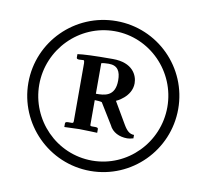

<svg xmlns="http://www.w3.org/2000/svg" viewBox="-67 -662 768 713"><g transform="rotate(10 316.5 -305.5)"><path d="M317 -23C473 -23 599 -150 599 -306C599 -462 473 -588 317 -588C161 -588 34 -462 34 -306C34 -151 160 -23 317 -23ZM317 -550C450 -550 558 -440 558 -306C558 -172 450 -62 317 -62C182 -62 75 -173 75 -306C75 -439 183 -550 317 -550ZM423 -372C423 -402 403 -447 328 -447C254 -447 216 -445 195 -442V-429C195 -425 198 -423 205 -423L221 -424C224 -424 225 -418 225 -413V-195C225 -188 223 -187 217 -187H205C198 -187 194 -185 194 -181V-167L250 -169C264 -169 318 -167 318 -167V-181C318 -185 315 -187 307 -187H295C288 -187 288 -189 288 -194V-285C293 -285 311 -284 315 -282L363 -204C375 -178 402 -166 431 -166C436 -166 444 -167 454 -170V-183C438 -183 427 -192 414 -214L366 -296C366 -296 423 -320 423 -372ZM361 -372C361 -310 319 -309 288 -309V-424C293 -426 305 -427 316 -427C350 -427 361 -406 361 -372Z"/></g></svg>

Font: Libertinus Serif Semibold
Style: Regular
Weight: 600
Designer: Philipp H. Poll, Khaled Hosny
Foundry: Caleb Maclennan
Version: Version 7.050;RELEASE